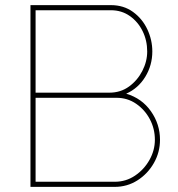

<svg xmlns="http://www.w3.org/2000/svg" viewBox="-20 -730 695 750"><path d="M605 -184Q605 -135 581 -93Q557 -51 517 -25.5Q477 0 428 0H99V-710H413Q463 -710 499.5 -683.5Q536 -657 555.5 -615.5Q575 -574 575 -529Q575 -475 547.5 -430Q520 -385 473 -364Q534 -346 569.5 -295.5Q605 -245 605 -184ZM585 -184Q585 -227 565.5 -264Q546 -301 512 -324.5Q478 -348 435 -348H119V-20H428Q472 -20 507.5 -44Q543 -68 564 -105.5Q585 -143 585 -184ZM119 -690V-368H407Q451 -368 484 -392Q517 -416 536 -453Q555 -490 555 -529Q555 -572 537 -608.5Q519 -645 487 -667.5Q455 -690 413 -690Z"/></svg>

Font: Raleway Thin Thin
Style: Regular
Weight: 250
Version: Version 4.026